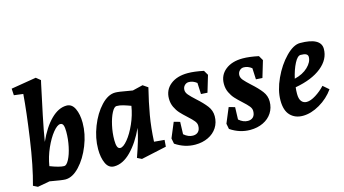

<svg xmlns="http://www.w3.org/2000/svg" viewBox="-85 -1089 2547 1421"><g transform="rotate(-15 1188.0 -378.0)"><path d="M129 -678 59 -687 56 -738 249 -770 282 -743 276 -717Q252 -606 227.5 -488.5Q203 -371 191 -294Q237 -397 295.5 -454.5Q354 -512 415 -512Q456 -512 477 -468Q498 -424 498 -358Q498 -274 463.5 -187Q429 -100 375.5 -43Q322 14 267 14Q243 14 149 -3L56 14L22 -3Q61 -142 90 -344.5Q119 -547 129 -678ZM284 -84Q302 -84 321 -120Q340 -156 352 -212.5Q364 -269 364 -326Q364 -358 358 -375Q352 -392 335 -392Q312 -392 279 -351.5Q246 -311 217 -246Q188 -181 177 -112Q249 -84 284 -84Z M558 -140Q558 -224 592 -311Q626 -398 679.5 -455Q733 -512 788 -512Q814 -512 883 -499L919 -493L998 -512L1036 -486Q1009 -377 993 -284Q977 -191 972 -86L1051 -79L1047 -28L853 14L819 -3Q842 -68 857 -118.5Q872 -169 881 -217Q834 -114 771 -50Q708 14 641 14Q599 14 578.5 -30Q558 -74 558 -140ZM720 -106Q743 -106 776.5 -146.5Q810 -187 839 -252Q868 -317 879 -386Q847 -398 821.5 -405.5Q796 -413 772 -413Q754 -413 735 -377Q716 -341 703.5 -285Q691 -229 691 -172Q691 -141 697.5 -123.5Q704 -106 720 -106Z M1111 -34 1103 -76 1151 -191 1197 -178 1194 -84Q1227 -55 1263 -55Q1289 -55 1304 -70.5Q1319 -86 1319 -116Q1319 -135 1304.5 -153Q1290 -171 1259 -199Q1228 -227 1208.5 -248.5Q1189 -270 1175 -299.5Q1161 -329 1161 -365Q1161 -432 1211 -472Q1261 -512 1344 -512Q1394 -512 1465 -497L1486 -461L1448 -334L1399 -337L1395 -423Q1366 -446 1334 -446Q1315 -446 1301.5 -432Q1288 -418 1288 -397Q1288 -378 1304 -359Q1320 -340 1354 -309Q1402 -266 1428.5 -231Q1455 -196 1455 -153Q1455 -104 1430.5 -66Q1406 -28 1362 -7Q1318 14 1263 14Q1182 14 1111 -34Z M1532 -34 1524 -76 1572 -191 1618 -178 1615 -84Q1648 -55 1684 -55Q1710 -55 1725 -70.5Q1740 -86 1740 -116Q1740 -135 1725.5 -153Q1711 -171 1680 -199Q1649 -227 1629.5 -248.5Q1610 -270 1596 -299.5Q1582 -329 1582 -365Q1582 -432 1632 -472Q1682 -512 1765 -512Q1815 -512 1886 -497L1907 -461L1869 -334L1820 -337L1816 -423Q1787 -446 1755 -446Q1736 -446 1722.5 -432Q1709 -418 1709 -397Q1709 -378 1725 -359Q1741 -340 1775 -309Q1823 -266 1849.5 -231Q1876 -196 1876 -153Q1876 -104 1851.5 -66Q1827 -28 1783 -7Q1739 14 1684 14Q1603 14 1532 -34Z M1955 -138Q1955 -216 1995.5 -304Q2036 -392 2095 -452Q2154 -512 2204 -512Q2283 -512 2323.5 -490Q2364 -468 2364 -425Q2364 -345 2291 -286Q2218 -227 2089 -204Q2086 -179 2086 -154Q2086 -115 2101 -96.5Q2116 -78 2141 -78Q2171 -78 2211.5 -103.5Q2252 -129 2283 -163L2327 -125Q2284 -64 2217 -25Q2150 14 2087 14Q2028 14 1991.5 -23.5Q1955 -61 1955 -138ZM2241 -396Q2241 -411 2228 -418.5Q2215 -426 2186 -426Q2162 -426 2138 -379.5Q2114 -333 2099 -267Q2163 -282 2202 -319.5Q2241 -357 2241 -396Z"/></g></svg>

Font: Andada Pro ExtraBold
Style: Italic
Weight: 800
Italic angle: -6.99998°
Designer: Carolina Giovagnoli
Foundry: Huerta Tipografica
Version: Version 3.005; ttfautohint (v1.8.4)